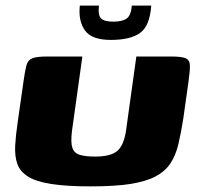

<svg xmlns="http://www.w3.org/2000/svg" viewBox="-20 -661 705 683"><path d="M632 -239Q624 -188 614.5 -148Q605 -108 586 -79.5Q567 -51 532.5 -33Q498 -15 442.5 -6.5Q387 2 303 2Q216 2 162 -6.5Q108 -15 79.5 -33Q51 -51 41.5 -78.5Q32 -106 34 -143Q36 -180 43 -227L64 -374Q69 -410 74 -428.5Q79 -447 94.5 -453.5Q110 -460 148 -460H273L236 -195Q231 -154 237.5 -135Q244 -116 264.5 -110Q285 -104 318 -104Q373 -104 396.5 -123.5Q420 -143 428 -194L465 -460H588Q627 -460 641 -453.5Q655 -447 655.5 -428.5Q656 -410 651 -374ZM374 -519Q306 -519 282 -553Q258 -587 264 -641H332Q328 -607 339.5 -595.5Q351 -584 383 -584Q415 -584 430.5 -595Q446 -606 449 -641H518Q513 -569 478.5 -544Q444 -519 374 -519Z"/></svg>

Font: Genos Thin ExtraBold
Style: Italic
Weight: 800
Italic angle: -8°
Version: Version 1.010